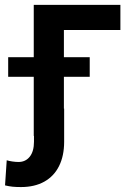

<svg xmlns="http://www.w3.org/2000/svg" viewBox="-77 -550 538 777"><path d="M410.2 -428.7H181.6V-318.4H286.1V-239.3H181.6V-110.4H182.6V23.4Q182.6 80.6 162.1 121.8Q141.6 163.1 102.3 185.1Q63 207 7.8 207Q-11.2 207 -25.9 205.6Q-40.5 204.1 -56.6 200.2L-49.8 98.6Q-40 101.6 -26.9 103.5Q-13.7 105.5 -2 105.5Q26.4 105.5 43.5 84Q60.5 62.5 60.5 23.4V0H59.6V-239.3H-43.9V-318.4H59.6V-530.3H410.2Z"/></svg>

Font: Pretendard SemiBold
Style: Regular
Weight: 600
Designer: Base glyphs from Inter by Rasmus Andersson; Hangeul glyphs from Noto Sans CJK(Source Han Sans) by Jang Soo-young and Kan
Foundry: Kil Hyung-jin
Version: Version 1.309